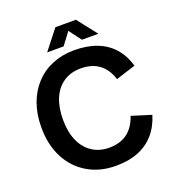

<svg xmlns="http://www.w3.org/2000/svg" viewBox="-159 -1012 1045 1152"><g transform="rotate(-20 364.0 -436.0)"><path d="M385 17Q283 17 205 -29Q127 -75 84 -158Q41 -241 41 -352Q41 -436 65.5 -503.5Q90 -571 135.5 -620Q181 -669 244.5 -695Q308 -721 384 -721Q466 -721 528 -697Q590 -673 631.5 -626Q673 -579 693 -510L567 -470Q546 -537 500 -571Q454 -605 383 -605Q320 -605 274 -574.5Q228 -544 203.5 -487.5Q179 -431 179 -352Q179 -274 203.5 -217.5Q228 -161 274.5 -130Q321 -99 384 -99Q454 -99 500 -133.5Q546 -168 568 -235L693 -196Q672 -127 630.5 -79.5Q589 -32 528 -7.5Q467 17 385 17ZM228 -764 326 -889H457L555 -764H450L366 -876H417L333 -764Z"/></g></svg>

Font: TikTok Sans 24pt SemiBold
Style: Regular
Weight: 600
Version: Version 4.000